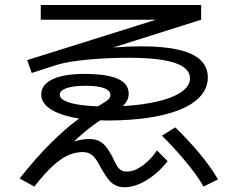

<svg xmlns="http://www.w3.org/2000/svg" viewBox="-20 -749 978 789"><path d="M395.5 -57.6Q383.8 -81.1 373.5 -95.2Q363.3 -109.4 350.6 -116.7Q337.9 -124 319.3 -124Q293 -124 265.1 -113.3Q237.3 -102.5 201.7 -71.3Q166 -40 121.1 17.6L60.5 -15.6Q128.9 -101.6 188.5 -160.6Q248 -219.7 296.4 -255.4Q344.7 -291 389.6 -316.4Q409.2 -328.1 418 -334.5Q426.8 -340.8 430.2 -346.2Q433.6 -351.6 433.6 -358.4Q433.6 -377 408.2 -386.7Q382.8 -396.5 332 -396.5Q281.2 -396.5 253.4 -386.7Q225.6 -377 225.6 -359.4Q225.6 -344.7 248 -334Q270.5 -323.2 314 -317.4Q357.4 -311.5 418.9 -311.5Q522.5 -311.5 599.6 -326.2Q676.8 -340.8 718.8 -366.7Q760.7 -392.6 760.7 -426.8Q760.7 -455.1 732.9 -474.1Q705.1 -493.2 648.9 -502.4Q592.8 -511.7 508.8 -511.7Q422.9 -511.7 340.3 -503.9Q257.8 -496.1 216.8 -483.4L110.4 -449.2L91.8 -502L679.7 -686.5L677.7 -668H147.5V-728.5H806.6V-668L368.2 -529.3L363.3 -542Q408.2 -550.8 458 -554.7Q507.8 -558.6 562.5 -558.6Q654.3 -558.6 714.4 -544.4Q774.4 -530.3 804.2 -502Q834 -473.6 834 -430.7Q834 -376 785.2 -335.9Q736.3 -295.9 642.6 -274.9Q548.8 -253.9 418.9 -253.9Q336.9 -253.9 276.4 -267.1Q215.8 -280.3 182.6 -304.2Q149.4 -328.1 149.4 -360.4Q149.4 -387.7 170.4 -406.7Q191.4 -425.8 231 -435.5Q270.5 -445.3 325.2 -445.3Q387.7 -445.3 428.2 -436.5Q468.8 -427.7 488.8 -409.7Q508.8 -391.6 508.8 -363.3Q508.8 -346.7 500.5 -332.5Q492.2 -318.4 475.1 -305.2Q458 -292 429.7 -277.3Q389.6 -255.9 341.8 -218.3Q293.9 -180.7 237.3 -119.1L222.7 -138.7Q257.8 -160.2 288.6 -168.9Q319.3 -177.7 346.7 -177.7Q370.1 -177.7 386.2 -169.9Q402.3 -162.1 414.1 -147.9Q425.8 -133.8 440.4 -107.4Q441.4 -106.4 441.9 -105.5Q442.4 -104.5 442.4 -103.5Q453.1 -80.1 460.4 -67.9Q467.8 -55.7 477.5 -49.8Q487.3 -43.9 501 -43.9Q531.2 -43.9 564.5 -67.4Q597.7 -90.8 625 -130.9L668.9 -86.9Q631.8 -39.1 583.5 -9.3Q535.2 20.5 491.2 20.5Q469.7 20.5 453.1 11.7Q436.5 2.9 423.8 -13.7Q411.1 -30.3 395.5 -57.6ZM645.5 -191.4 700.2 -225.6Q750 -177.7 797.4 -121.6Q844.7 -65.4 876 -11.7L816.4 17.6Q789.1 -30.3 740.7 -87.9Q692.4 -145.5 645.5 -191.4Z"/></svg>

Font: Pretendard JP Variable
Style: Regular
Weight: 400
Designer: Base glyphs from Inter by Rasmus Andersson; Hangul glyphs from Noto Sans CJK(Source Han Sans) by Jang Soo-young and Kang
Foundry: Kil Hyung-jin
Version: Version 1.307;Glyphs 3.2 (3192)